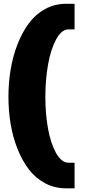

<svg xmlns="http://www.w3.org/2000/svg" viewBox="-20 -919 460 1021"><path d="M331.1 -898.9H376.5V-762.7H344.7Q307.1 -762.7 278.3 -709.2Q249.5 -655.8 235.4 -575Q221.2 -494.1 221.2 -403.8Q221.2 -313.5 235.4 -234.9Q249.5 -156.2 278.3 -105Q307.1 -53.7 344.7 -53.7H376.5V82.5H331.1Q270.5 82.5 219.7 55.4Q168.9 28.3 133.5 -18.1Q98.1 -64.5 73.2 -127Q48.3 -189.5 36.6 -259.3Q24.9 -329.1 24.9 -403.8Q24.9 -478.5 36.6 -549.3Q48.3 -620.1 73.2 -683.8Q98.1 -747.6 133.5 -795.2Q168.9 -842.8 219.7 -870.8Q270.5 -898.9 331.1 -898.9Z"/></svg>

Font: Coda ExtraBold
Style: Regular
Weight: 800
Version: Version 2.001; ttfautohint (v0.8) -r 50 -G 200 -x